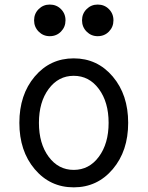

<svg xmlns="http://www.w3.org/2000/svg" viewBox="-20 -803 640 833"><path d="M469.2 -69.1Q402.3 9.8 299.8 9.8Q197.3 9.8 130.6 -69.1Q64 -147.9 64 -270Q64 -392.1 130.6 -470.9Q197.3 -549.8 299.8 -549.8Q402.3 -549.8 469.2 -470.9Q536.1 -392.1 536.1 -270Q536.1 -147.9 469.2 -69.1ZM299.8 -65.9Q366.7 -65.9 408.9 -123Q451.2 -180.2 451.2 -270Q451.2 -359.9 408.9 -417Q366.7 -474.1 299.8 -474.1Q233.4 -474.1 191.2 -417.2Q148.9 -360.4 148.9 -270Q148.9 -179.7 191.2 -122.8Q233.4 -65.9 299.8 -65.9ZM195.8 -783.2Q225.1 -783.2 244.6 -763.4Q264.2 -743.7 264.2 -714.8Q264.2 -686 244.6 -666Q225.1 -646 195.8 -646Q167.5 -646 147.7 -666Q127.9 -686 127.9 -714.8Q127.9 -743.7 147.7 -763.4Q167.5 -783.2 195.8 -783.2ZM403.8 -783.2Q433.1 -783.2 452.6 -763.4Q472.2 -743.7 472.2 -714.8Q472.2 -686 452.6 -666Q433.1 -646 403.8 -646Q375.5 -646 355.7 -666Q335.9 -686 335.9 -714.8Q335.9 -743.7 355.7 -763.4Q375.5 -783.2 403.8 -783.2Z"/></svg>

Font: CommitMono
Style: Regular
Weight: 400
Monospace: yes
Designer: Eigil Nikolajsen
Foundry: Eigil Nikolajsen
Version: Version 1.143